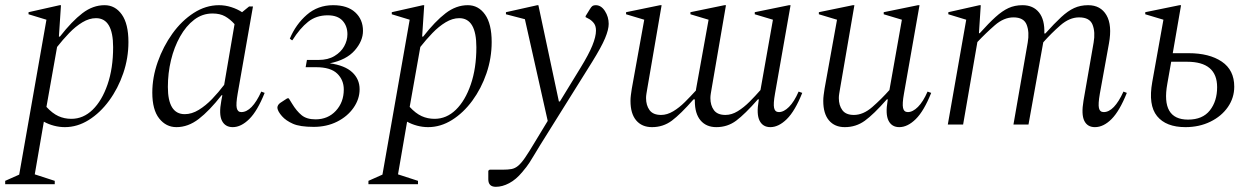

<svg xmlns="http://www.w3.org/2000/svg" viewBox="-45 -480 4822 740"><path d="M-25 230V217L29 193L134 -404L65 -425V-433L185 -460H190L182 -339H186Q232 -398 272.5 -429Q313 -460 358 -460Q399 -460 424.5 -424Q450 -388 450 -318Q450 -256 430 -197.5Q410 -139 375.5 -92Q341 -45 297 -17.5Q253 10 205 10Q184 10 163 4.5Q142 -1 124 -11L89 192L166 217V230ZM325 -410Q299 -410 272.5 -394Q246 -378 221.5 -352.5Q197 -327 175 -299L134 -68Q157 -43 180 -32.5Q203 -22 230 -22Q276 -22 312 -57Q348 -92 369.5 -154.5Q391 -217 391 -298Q391 -410 325 -410Z M635 10Q595 10 568.5 -23.5Q542 -57 542 -123Q542 -182 563 -241.5Q584 -301 619.5 -350.5Q655 -400 701.5 -430Q748 -460 799 -460Q823 -460 846.5 -452.5Q870 -445 888 -433L915 -455H930L871 -119Q864 -79 867.5 -63.5Q871 -48 885 -48Q926 -48 962 -127L975 -122Q947 -52 915.5 -21Q884 10 852 10Q823 10 810.5 -14.5Q798 -39 808 -92L812 -113H809Q762 -53 721 -21.5Q680 10 635 10ZM602 -145Q602 -40 667 -40Q694 -40 721 -56.5Q748 -73 772.5 -98.5Q797 -124 819 -153L859 -387Q842 -406 822.5 -417Q803 -428 774 -428Q735 -428 703.5 -404Q672 -380 649 -339Q626 -298 614 -248Q602 -198 602 -145Z M1164 9Q1111 9 1084 -3Q1057 -15 1042 -32Q1026 -50 1024 -64Q1024 -76 1036 -84L1062 -101H1068L1081 -80Q1098 -52 1117.5 -36Q1137 -20 1171 -20Q1219 -20 1249.5 -53Q1280 -86 1280 -135Q1280 -172 1254.5 -196.5Q1229 -221 1173 -221H1133L1138 -249H1183Q1219 -249 1244 -264Q1269 -279 1281.5 -301.5Q1294 -324 1294 -348Q1294 -380 1275 -400.5Q1256 -421 1218 -421Q1174 -421 1142.5 -396Q1111 -371 1082 -325H1080L1072 -331Q1095 -386 1137.5 -423Q1180 -460 1239 -460Q1294 -460 1324 -432.5Q1354 -405 1354 -361Q1354 -322 1322 -285.5Q1290 -249 1226 -236Q1284 -228 1312.5 -201.5Q1341 -175 1341 -136Q1341 -98 1317.5 -64.5Q1294 -31 1254 -11Q1214 9 1164 9Z M1375 230V217L1429 193L1534 -404L1465 -425V-433L1585 -460H1590L1582 -339H1586Q1632 -398 1672.5 -429Q1713 -460 1758 -460Q1799 -460 1824.5 -424Q1850 -388 1850 -318Q1850 -256 1830 -197.5Q1810 -139 1775.5 -92Q1741 -45 1697 -17.5Q1653 10 1605 10Q1584 10 1563 4.5Q1542 -1 1524 -11L1489 192L1566 217V230ZM1725 -410Q1699 -410 1672.5 -394Q1646 -378 1621.5 -352.5Q1597 -327 1575 -299L1534 -68Q1557 -43 1580 -32.5Q1603 -22 1630 -22Q1676 -22 1712 -57Q1748 -92 1769.5 -154.5Q1791 -217 1791 -298Q1791 -410 1725 -410Z M1866 240Q1837 240 1837 211V178L1842 174H1892Q1913 174 1926.5 171.5Q1940 169 1952 159Q1964 149 1978.5 128Q1993 107 2015 70L2066 -14L1978 -406L1905 -425V-433L2026 -460H2030L2109 -89H2113L2192 -218Q2224 -270 2238 -304.5Q2252 -339 2252 -362Q2252 -379 2245 -389Q2238 -399 2227 -406L2212 -414V-418L2228 -444Q2234 -454 2238.5 -457Q2243 -460 2251 -460Q2272 -460 2286.5 -437.5Q2301 -415 2301 -388Q2301 -366 2287 -332.5Q2273 -299 2237 -241L2037 79Q2023 102 2014 117Q2005 132 1995.5 147Q1986 162 1968 183Q1944 212 1917.5 226Q1891 240 1866 240Z M2468 10Q2429 10 2407 -16Q2385 -42 2385 -91Q2385 -102 2386.5 -113.5Q2388 -125 2390 -138L2438 -404L2368 -425V-433L2499 -460H2505L2450 -140Q2448 -128 2446.5 -119Q2445 -110 2445 -102Q2445 -74 2458.5 -55.5Q2472 -37 2503 -37Q2526 -37 2549.5 -51Q2573 -65 2595 -87Q2617 -109 2637 -131Q2637 -134 2638 -138L2686 -404L2616 -425V-433L2747 -460H2753L2698 -140Q2696 -128 2694.5 -119Q2693 -110 2693 -102Q2693 -74 2706.5 -55.5Q2720 -37 2751 -37Q2775 -37 2798.5 -51.5Q2822 -66 2844 -88Q2866 -110 2886 -133L2934 -404L2864 -425V-433L2996 -460H3002L2942 -119Q2935 -80 2938.5 -64Q2942 -48 2957 -48Q2976 -48 2996 -68Q3016 -88 3033 -127L3047 -122Q3019 -52 2987.5 -21Q2956 10 2924 10Q2895 10 2882.5 -15Q2870 -40 2879 -92L2880 -97H2876Q2826 -40 2792.5 -15Q2759 10 2716 10Q2677 10 2655 -16Q2633 -42 2633 -91Q2633 -94 2633 -97H2628Q2578 -40 2544.5 -15Q2511 10 2468 10Z M3211 10Q3172 10 3150 -16Q3128 -42 3128 -91Q3128 -102 3129.5 -113.5Q3131 -125 3133 -138L3181 -404L3111 -425V-433L3242 -460H3248L3193 -140Q3191 -128 3189.5 -119Q3188 -110 3188 -102Q3188 -74 3201.5 -55.5Q3215 -37 3246 -37Q3282 -37 3317 -67.5Q3352 -98 3383 -133L3431 -404L3361 -425V-433L3493 -460H3499L3439 -119Q3432 -80 3435.5 -64Q3439 -48 3454 -48Q3473 -48 3493 -68Q3513 -88 3530 -127L3544 -122Q3516 -52 3484.5 -21Q3453 10 3421 10Q3392 10 3379.5 -15Q3367 -40 3376 -92L3377 -97H3373Q3322 -39 3288 -14.5Q3254 10 3211 10Z M3608 0 3679 -404 3610 -425V-433L3730 -460H3735L3728 -352H3731Q3766 -391 3792 -414.5Q3818 -438 3842 -449Q3866 -460 3896 -460Q3937 -460 3959.5 -432Q3982 -404 3980 -351H3984Q4019 -390 4045 -414Q4071 -438 4095 -449Q4119 -460 4149 -460Q4197 -460 4219.5 -421.5Q4242 -383 4229 -312L4194 -119Q4187 -79 4190.5 -63.5Q4194 -48 4209 -48Q4249 -48 4285 -127L4298 -122Q4270 -52 4239 -21Q4208 10 4175 10Q4146 10 4134 -14.5Q4122 -39 4131 -92L4170 -316Q4177 -356 4166 -384.5Q4155 -413 4114 -413Q4077 -413 4042 -382.5Q4007 -352 3976 -317L3975 -312L3919 0H3861L3916 -316Q3923 -356 3912 -384.5Q3901 -413 3861 -413Q3824 -413 3789 -382.5Q3754 -352 3722 -318L3667 0Z M4439 -404 4369 -425V-433L4501 -460H4507L4475 -275H4536Q4616 -275 4664 -242.5Q4712 -210 4712 -146Q4712 -103 4687.5 -67.5Q4663 -32 4620 -11Q4577 10 4524 10Q4449 10 4414.5 -32.5Q4380 -75 4396 -164ZM4454 -157Q4429 -19 4534 -19Q4590 -19 4618 -54.5Q4646 -90 4646 -144Q4646 -242 4530 -242H4469Z"/></svg>

Font: Spectral Light
Style: Italic
Weight: 300
Italic angle: -10°
Designer: Jean-Baptiste Levee
Foundry: Production Type
Version: Version 2.001